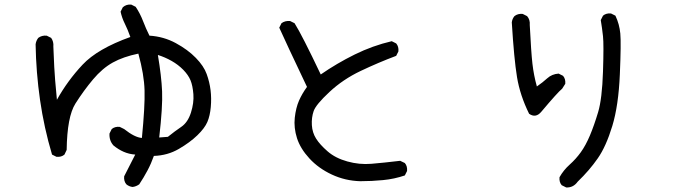

<svg xmlns="http://www.w3.org/2000/svg" viewBox="-20 -778 3040 845"><path d="M563.5 44.9Q547.9 43 536.1 33.2Q524.4 19.5 526.4 -2L575.2 -97.7Q547.9 -99.6 524.4 -109.9Q501 -120.1 479.5 -137.7Q460 -159.2 461.9 -190.4L471.7 -210Q485.4 -221.7 506.8 -219.7L526.4 -210Q573.2 -172.9 604.5 -170.9Q618.2 -309.6 616.2 -379.9Q614.3 -450.2 588.9 -542Q522.5 -528.3 476.6 -502.9Q430.7 -477.5 389.6 -428.7Q348.6 -379.9 312 -322.3Q275.4 -264.6 273.4 -118.2L263.7 -97.7Q250 -85.9 228.5 -87.9L209 -97.7Q173.8 -215.8 156.2 -337.9Q138.7 -460 136.7 -583Q138.7 -598.6 148.4 -611.3Q164.1 -623 185.5 -621.1L205.1 -611.3Q216.8 -594.7 214.8 -573.2Q218.8 -467.8 222.7 -424.8Q226.6 -381.8 230.5 -338.9Q277.3 -422.9 343.3 -493.2Q409.2 -563.5 553.7 -615.2Q542 -648.4 529.3 -673.8Q516.6 -699.2 510.7 -726.6L520.5 -746.1Q536.1 -759.8 557.6 -757.8L577.1 -748Q596.7 -718.8 609.4 -685.5Q622.1 -652.3 637.7 -621.1Q700.2 -617.2 753.4 -588.4Q806.6 -559.6 841.8 -523.4Q877 -487.3 889.6 -452.1Q902.3 -417 906.7 -381.3Q911.1 -345.7 907.7 -307.1Q904.3 -268.6 892.6 -241.2Q880.9 -213.9 848.6 -182.6Q816.4 -151.4 767.1 -122.6Q717.8 -93.8 657.2 -91.8Q645.5 -58.6 628.9 -27.3Q612.3 3.9 592.8 33.2Q579.1 43 563.5 44.9ZM718.8 -175.8Q749 -200.2 777.8 -219.7Q806.6 -239.3 820.3 -282.2Q834 -325.2 831.1 -363.3Q828.1 -401.4 818.4 -424.8Q808.6 -448.2 786.6 -470.7Q764.6 -493.2 735.4 -509.8Q706.1 -526.4 674.8 -536.1Q690.4 -444.3 693.4 -376Q696.3 -307.6 680.7 -172.9Z M1565.4 19.5Q1499 17.6 1440.4 -9.8Q1381.8 -37.1 1341.8 -80.6Q1301.8 -124 1287.1 -169.9Q1272.5 -215.8 1277.3 -259.8Q1282.2 -303.7 1295.9 -335Q1309.6 -366.2 1331.1 -395.5Q1238.3 -590.8 1209 -656.2L1218.8 -675.8Q1234.4 -687.5 1256.8 -685.5L1276.4 -675.8Q1309.6 -623 1391.6 -450.2Q1461.9 -499 1541 -538.1Q1620.1 -577.1 1704.1 -596.7L1723.6 -586.9Q1735.4 -573.2 1733.4 -551.8L1723.6 -532.2Q1645.5 -502.9 1567.4 -465.8Q1489.3 -428.7 1429.7 -373Q1370.1 -317.4 1360.4 -289.1Q1350.6 -260.7 1352.5 -227.5Q1354.5 -194.3 1371.1 -168Q1387.7 -141.6 1421.9 -111.8Q1456.1 -82 1508.8 -67.4Q1561.5 -52.7 1614.3 -57.1Q1667 -61.5 1741.2 -70.3L1761.7 -60.5Q1773.4 -46.9 1771.5 -25.4L1761.7 -5.9Q1715.8 9.8 1666 14.6Q1616.2 19.5 1565.4 19.5Z M2471.7 46.9 2452.1 37.1Q2440.4 23.4 2442.4 2Q2460 -29.3 2487.3 -53.7Q2514.6 -78.1 2536.1 -107.9Q2557.6 -137.7 2576.2 -181.6Q2594.7 -225.6 2612.3 -284.2Q2629.9 -342.8 2633.8 -462.9Q2637.7 -583 2633.8 -618.7Q2629.9 -654.3 2624 -689.5L2633.8 -709Q2647.5 -720.7 2668.9 -718.8L2688.5 -709Q2706.1 -671.9 2710 -630.4Q2713.9 -588.9 2708 -451.2Q2702.1 -313.5 2674.8 -223.6Q2647.5 -133.8 2610.8 -81.1Q2574.2 -28.3 2522.5 21.5Q2502.9 48.8 2471.7 46.9ZM2308.6 -277.3Q2268.6 -358.4 2255.4 -438.5Q2242.2 -518.6 2232.4 -679.7Q2234.4 -695.3 2244.1 -707Q2258.8 -718.8 2280.3 -716.8L2299.8 -707Q2313.5 -691.4 2311.5 -668Q2317.4 -549.8 2323.2 -498Q2329.1 -446.3 2342.8 -397.5Q2368.2 -415 2388.7 -433.6Q2409.2 -452.1 2438.5 -454.1L2458 -444.3Q2469.7 -430.7 2467.8 -409.2L2454.1 -387.7Q2434.6 -372.1 2362.3 -286.1Q2337.9 -256.8 2308.6 -277.3Z"/></svg>

Font: JasonHandwriting2
Style: Regular
Weight: 400
Version: Version 1.05.10